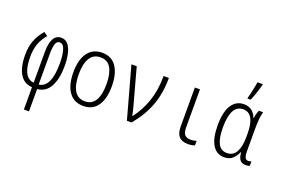

<svg xmlns="http://www.w3.org/2000/svg" viewBox="-126 -1211 2752 1873"><g transform="rotate(20 1250.0 -274.5)"><path d="M221 9Q160 5 122.5 -31Q85 -67 67.5 -127Q50 -187 50 -261Q50 -352 75 -416Q100 -480 150 -539L190 -511Q144 -457 123.5 -398.5Q103 -340 103 -260Q103 -202 114 -153Q125 -104 151 -73Q177 -42 221 -38V-360Q221 -449 247.5 -496Q274 -543 325 -543Q370 -543 397.5 -509.5Q425 -476 437.5 -419.5Q450 -363 450 -294Q450 -163 407 -81.5Q364 0 274 9V240H221ZM273 -38Q397 -52 397 -301Q397 -388 380.5 -441.5Q364 -495 327 -495Q295 -495 284 -456Q273 -417 273 -357Z M751 10Q654 10 602 -63Q550 -136 550 -268Q550 -398 602.5 -470Q655 -542 751 -542Q850 -542 900 -467.5Q950 -393 950 -266Q950 -135 899.5 -62.5Q849 10 751 10ZM751 -38Q823 -38 858.5 -97Q894 -156 894 -267Q894 -373 860 -433.5Q826 -494 751 -494Q679 -494 642.5 -435.5Q606 -377 606 -267Q606 -158 642 -98Q678 -38 751 -38Z M1203 0 1056 -533H1111L1213 -160Q1219 -134 1226 -108.5Q1233 -83 1236 -62H1239Q1311 -155 1350.5 -271Q1390 -387 1390 -533H1445Q1445 -370 1396 -241.5Q1347 -113 1251 0Z M1839 10Q1776 10 1745.5 -23.5Q1715 -57 1715 -129V-532H1768V-136Q1768 -83 1788 -61Q1808 -39 1850 -39Q1866 -39 1882.5 -42Q1899 -45 1909 -49V-2Q1881 10 1839 10Z M2214 10Q2135 10 2092.5 -59.5Q2050 -129 2050 -262Q2050 -403 2096 -473Q2142 -543 2222 -543Q2317 -543 2353 -449H2357Q2359 -471 2365 -492.5Q2371 -514 2380 -533H2423Q2414 -502 2409.5 -459Q2405 -416 2405 -354V-126Q2405 -76 2415.5 -56.5Q2426 -37 2449 -37Q2465 -37 2480 -43V2Q2466 10 2438 10Q2399 10 2379 -14Q2359 -38 2355 -92H2351Q2334 -50 2301 -20Q2268 10 2214 10ZM2226 -38Q2291 -38 2321.5 -95Q2352 -152 2352 -248V-284Q2352 -494 2232 -494Q2105 -494 2105 -260Q2105 -151 2133.5 -94.5Q2162 -38 2226 -38ZM2234 -614Q2240 -633 2247.5 -666.5Q2255 -700 2262 -734Q2269 -768 2272 -789H2326V-781Q2316 -741 2299.5 -692Q2283 -643 2267 -606H2234Z"/></g></svg>

Font: Noto Sans Mono ExtraCondensed Light
Style: Regular
Weight: 300
Width: 2
Designer: Monotype Design Team
Foundry: Monotype Imaging Inc.
Version: Version 2.014; ttfautohint (v1.8.4.7-5d5b)